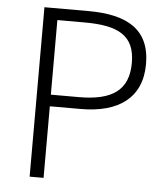

<svg xmlns="http://www.w3.org/2000/svg" viewBox="-52 -776 717 823"><g transform="rotate(5 306.0 -364.5)"><path d="M106 0H166V-308H299C461 -308 561 -378 561 -524C561 -675 460 -729 295 -729H106ZM166 -358V-679H283C428 -679 500 -642 500 -524C500 -407 431 -358 287 -358Z"/></g></svg>

Font: Noto Sans T Chinese Light
Style: Regular
Weight: 300
Designer: Ryoko NISHIZUKA (kana & ideographs); Paul D. Hunt (Latin, Greek & Cyrillic); Wenlong ZHANG (bopomofo); Sandoll Communica
Foundry: Adobe Systems Incorporated
Version: Version 1.000;PS 1;hotconv 1.0.78;makeotf.lib2.5.61930